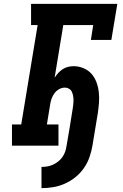

<svg xmlns="http://www.w3.org/2000/svg" viewBox="-20 -755 640 995"><path d="M195 220V110Q210 110 225 107.5Q240 105 254.5 98.5Q269 92 282 81.5Q295 71 304 58Q313 45 318 30Q323 15 325 0Q333 -47 341 -93.5Q349 -140 356 -187Q358 -199 359.5 -211Q361 -223 361 -234.5Q361 -246 359 -257.5Q357 -269 352.5 -279Q348 -289 338 -295Q328 -301 317 -301Q301 -301 286.5 -293Q272 -285 262.5 -272Q253 -259 247.5 -244Q242 -229 240 -214L223 -110H283V0H42V-110H90L175 -625H141V-735H588L557 -548H451L463 -625H308L263 -352Q271 -365 281.5 -376.5Q292 -388 305 -396.5Q318 -405 332.5 -408.5Q347 -412 362 -412Q388 -412 413 -401.5Q438 -391 454.5 -372Q471 -353 480 -328.5Q489 -304 492 -277.5Q495 -251 493 -223.5Q491 -196 487 -169L459 0Q454 30 443.5 60Q433 90 414.5 116.5Q396 143 370.5 163.5Q345 184 315.5 197Q286 210 255.5 215Q225 220 195 220Z"/></svg>

Font: Iosevka Curly Slab XBdEx
Style: Italic
Weight: 800
Width: 7
Italic angle: -9°
Monospace: yes
Designer: Belleve Invis
Foundry: Belleve Invis
Version: Version 11.1.0; ttfautohint (v1.8.3)